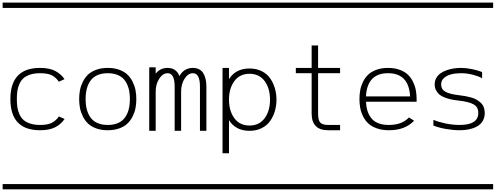

<svg xmlns="http://www.w3.org/2000/svg" viewBox="-20 -990 3752 1453"><path d="M468.3 -391.1 425.3 -371.6Q403.3 -404.3 372.1 -420.2Q340.8 -436 283.2 -436Q240.7 -436 209.2 -425.8Q177.7 -415.5 158.4 -398.7Q139.2 -381.8 127.4 -356Q115.7 -330.1 111.6 -302.7Q107.4 -275.4 107.4 -240.2Q107.4 -205.1 111.6 -177.7Q115.7 -150.4 127.4 -124.5Q139.2 -98.6 158.4 -81.8Q177.7 -64.9 209.2 -54.7Q240.7 -44.4 283.2 -44.4Q340.8 -44.4 372.3 -60.5Q403.8 -76.7 425.8 -108.9L468.8 -89.4Q440.4 -48.3 396.5 -26.4Q352.5 -4.4 283.2 -4.4Q58.6 -4.4 58.6 -240.2Q58.6 -476.1 283.2 -476.1Q352.1 -476.1 396 -454.1Q439.9 -432.1 468.3 -391.1ZM0 402.8H530.3V442.9H0ZM0 -970.2H530.3V-930.2H0Z M1005.4 -308.6Q1011.7 -276.4 1011.7 -240.2Q1011.7 -204.1 1005.4 -171.9Q999 -139.6 983.4 -108.4Q967.8 -77.1 943.8 -54.4Q919.9 -31.7 881.8 -18.1Q843.8 -4.4 795.4 -4.4Q747.1 -4.4 709 -18.1Q670.9 -31.7 647 -54.4Q623 -77.1 607.4 -108.4Q591.8 -139.6 585.4 -171.9Q579.1 -204.1 579.1 -240.2Q579.1 -276.4 585.4 -308.6Q591.8 -340.8 607.4 -372.1Q623 -403.3 647 -426Q670.9 -448.7 709 -462.4Q747.1 -476.1 795.4 -476.1Q843.8 -476.1 881.8 -462.4Q919.9 -448.7 943.8 -426Q967.8 -403.3 983.4 -372.1Q999 -340.8 1005.4 -308.6ZM954.1 -162.8Q962.9 -197.3 962.9 -240.2Q962.9 -283.2 954.1 -317.6Q945.3 -352.1 926.3 -379.2Q907.2 -406.2 874 -421.1Q840.8 -436 795.4 -436Q750 -436 716.8 -421.1Q683.6 -406.2 664.6 -379.2Q645.5 -352.1 636.7 -317.6Q627.9 -283.2 627.9 -240.2Q627.9 -197.3 636.7 -162.8Q645.5 -128.4 664.6 -101.3Q683.6 -74.2 716.8 -59.3Q750 -44.4 795.4 -44.4Q840.8 -44.4 874 -59.3Q907.2 -74.2 926.3 -101.3Q945.3 -128.4 954.1 -162.8ZM530.3 402.8H1060.5V442.9H530.3ZM530.3 -970.2H1060.5V-930.2H530.3Z M1109.4 -480.5H1158.2V-432.6Q1191.9 -476.1 1248.5 -476.1Q1314 -476.1 1337.9 -414.1Q1372.1 -476.1 1439.9 -476.1Q1468.3 -476.1 1488.8 -464.6Q1509.3 -453.1 1520.5 -432.6Q1531.7 -412.1 1536.9 -387.9Q1542 -363.8 1542 -334V0H1493.2V-334Q1493.2 -436 1439.9 -436Q1403.8 -436 1377.2 -395Q1350.6 -354 1350.6 -296.4V0H1301.8V-334Q1301.8 -436 1248.5 -436Q1212.4 -436 1185.3 -395Q1158.2 -354 1158.2 -296.4V0H1109.4ZM1060.5 402.8H1590.8V442.9H1060.5ZM1060.5 -970.2H1590.8V-930.2H1060.5Z M1664.1 -476.1H1712.9V-391.1Q1763.7 -471.7 1868.2 -471.7Q1920.4 -471.7 1960.9 -451.2Q2001.5 -430.7 2025.1 -396.2Q2048.8 -361.8 2060.5 -321Q2072.3 -280.3 2072.3 -235.8Q2072.3 -191.4 2060.5 -150.6Q2048.8 -109.9 2025.1 -75.4Q2001.5 -41 1960.9 -20.5Q1920.4 0 1868.2 0Q1763.7 0 1712.9 -80.6V169.9H1664.1ZM1753.7 -376.5Q1712.9 -321.3 1712.9 -235.8Q1712.9 -150.4 1753.7 -95.2Q1794.4 -40 1868.2 -40Q1941.9 -40 1982.7 -95.2Q2023.4 -150.4 2023.4 -235.8Q2023.4 -321.3 1982.7 -376.5Q1941.9 -431.6 1868.2 -431.6Q1794.4 -431.6 1753.7 -376.5ZM1590.8 402.8H2121.1V442.9H1590.8ZM1590.8 -970.2H2121.1V-930.2H1590.8Z M2338.4 -646H2387.2V-476.1H2553.7V-436H2387.2V-130.4Q2387.2 -80.1 2403.8 -62.3Q2420.4 -44.4 2463.4 -44.4H2553.7V-4.4H2463.4Q2338.4 -4.4 2338.4 -130.4V-436H2218.8V-476.1H2338.4ZM2121.1 402.8H2651.4V442.9H2121.1ZM2121.1 -970.2H2651.4V-930.2H2121.1Z M2749.5 -260.3H3083.5Q3074.2 -436 2916.5 -436Q2758.8 -436 2749.5 -260.3ZM2749.5 -220.2Q2751.5 -180.7 2761.2 -150.1Q2771 -119.6 2790.5 -95Q2810.1 -70.3 2843.5 -57.4Q2877 -44.4 2923.3 -44.4Q3021.5 -44.4 3074.7 -101.1L3113.8 -76.7Q3046.4 -4.4 2923.3 -4.4Q2872.6 -4.4 2832.8 -18.3Q2793 -32.2 2768.6 -54.4Q2744.1 -76.7 2728.3 -108.2Q2712.4 -139.6 2706.3 -171.9Q2700.2 -204.1 2700.2 -240.2Q2700.2 -276.4 2706.3 -308.6Q2712.4 -340.8 2727.8 -372.1Q2743.2 -403.3 2767.1 -425.8Q2791 -448.2 2829.3 -462.2Q2867.7 -476.1 2916.5 -476.1Q2965.3 -476.1 3003.7 -462.2Q3042 -448.2 3065.9 -425.8Q3089.8 -403.3 3105.2 -372.1Q3120.6 -340.8 3126.7 -308.6Q3132.8 -276.4 3132.8 -240.2V-220.2ZM2651.4 402.8H3181.6V442.9H2651.4ZM2651.4 -970.2H3181.6V-930.2H2651.4Z M3628.4 -397.5Q3607.4 -411.1 3561.8 -423.6Q3516.1 -436 3469.7 -436Q3427.7 -436 3394.8 -427.7Q3361.8 -419.4 3340.1 -399.9Q3318.4 -380.4 3318.4 -351.6Q3318.4 -313.5 3351.1 -295.4Q3383.8 -277.3 3457 -269Q3481.4 -266.1 3501.7 -262.5Q3522 -258.8 3545.2 -252.4Q3568.4 -246.1 3585.7 -236.1Q3603 -226.1 3617.9 -212.6Q3632.8 -199.2 3640.6 -179.4Q3648.4 -159.7 3648.4 -135.7Q3648.4 -100.1 3632.8 -74Q3617.2 -47.9 3589.6 -33Q3562 -18.1 3529.5 -11.2Q3497.1 -4.4 3459 -4.4Q3408.7 -4.4 3352.5 -14.4Q3296.4 -24.4 3259.8 -40V-83.5Q3292.5 -68.4 3348.6 -56.4Q3404.8 -44.4 3459 -44.4Q3599.6 -44.4 3599.6 -135.7Q3599.6 -180.7 3563.7 -200.4Q3527.8 -220.2 3450.2 -229Q3421.9 -231.9 3398.9 -236.6Q3376 -241.2 3350.8 -250.2Q3325.7 -259.3 3308.8 -272Q3292 -284.7 3280.8 -305.2Q3269.5 -325.7 3269.5 -351.6Q3269.5 -378.4 3282 -400.1Q3294.4 -421.9 3314.5 -435.8Q3334.5 -449.7 3361.3 -459Q3388.2 -468.3 3415 -472.2Q3441.9 -476.1 3469.7 -476.1Q3507.3 -476.1 3551.5 -467Q3595.7 -458 3628.4 -444.8ZM3181.6 402.8H3711.9V442.9H3181.6ZM3181.6 -970.2H3711.9V-930.2H3181.6Z"/></svg>

Font: AzarMehrMSRS1
Style: Regular
Weight: 1
Designer: Amin Abedi
Version: Version 1.00